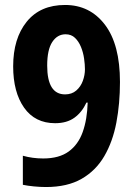

<svg xmlns="http://www.w3.org/2000/svg" viewBox="-20 -743 540 773"><path d="M463 -413Q463 -326 448.5 -249.5Q434 -173 400 -114.5Q366 -56 308.5 -23Q251 10 165 10Q142 10 116.5 7.5Q91 5 72 1V-116Q111 -105 154 -105Q218 -105 256.5 -133Q295 -161 313 -211.5Q331 -262 333 -330H328Q310 -291 279.5 -269Q249 -247 202 -247Q121 -247 77 -309.5Q33 -372 33 -476Q33 -588 87.5 -655.5Q142 -723 242 -723Q342 -723 402.5 -643.5Q463 -564 463 -413ZM244 -605Q211 -605 190.5 -574Q170 -543 170 -479Q170 -363 242 -363Q269 -363 287 -378.5Q305 -394 313.5 -417.5Q322 -441 322 -464Q322 -483 318.5 -507.5Q315 -532 306 -554Q297 -576 282 -590.5Q267 -605 244 -605Z"/></svg>

Font: Noto Sans Arabic Cond
Style: Bold
Weight: 700
Width: 3
Designer: Monotype Design Team, Nadine Chahine, Nizar Qandah and Khaled Hosny
Foundry: Monotype Imaging Inc.
Version: Version 2.012; ttfautohint (v1.8.4.7-5d5b)